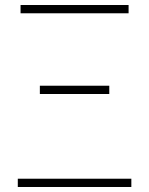

<svg xmlns="http://www.w3.org/2000/svg" viewBox="-20 -746 594 766"><path d="M493 -726H62V-693H493ZM416 -404H139V-371H416ZM504 -33H51V0H504Z"/></svg>

Font: Spoqa Han Sans Neo Thin
Style: Regular
Weight: 100
Designer: [Spoqa Han Sans Neo] Dong-huui Kim  Younghwa Kang  Yujin Lee  [Noto Sans] Ryoko NISHIZUKA  (kana & ideographs); Paul D. 
Foundry: Spoqa (http://www.spoqa-han-sans.com)
Version: Version 1.100;hotconv 1.0.109;makeotfexe 2.5.65596